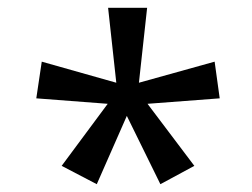

<svg xmlns="http://www.w3.org/2000/svg" viewBox="-20 -765 647 492"><path d="M138 -340 256 -499 73 -513 87 -607 278 -553 257 -745H357L336 -553L530 -607L543 -513L358 -499L478 -340L391 -293L305 -468L228 -293Z"/></svg>

Font: usinhala05
Style: Book
Weight: 400
Designer: Jelle Bosma - Monotype Design Team
Foundry: Monotype Imaging Inc.
Version: Version 2.003